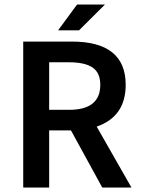

<svg xmlns="http://www.w3.org/2000/svg" viewBox="-20 -840 640 860"><path d="M200.2 -255.9V0H84V-653.8H301.8Q543 -653.8 543 -460Q543 -317.9 413.1 -272.9L568.8 0H438L297.9 -255.9ZM200.2 -561V-348.1H290Q429.2 -348.1 429.2 -460Q429.2 -514.2 394.5 -537.6Q359.9 -561 290 -561ZM450.2 -819.8 334 -704.1H240.2L325.2 -819.8Z"/></svg>

Font: SourceCodePro-Semibold
Style: Regular
Weight: 600
Monospace: yes
Designer: Paul D. Hunt
Foundry: Adobe Systems Incorporated
Version: Version 1.009;PS 1.000;hotconv 1.0.70;makeotf.lib2.5.5900